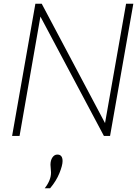

<svg xmlns="http://www.w3.org/2000/svg" viewBox="-20 -730 742 1031"><path d="M657 -710H696L571 0H538L197 -641L85 0H45L170 -710H204L544 -69ZM220 281Q236 261 245 239.5Q254 218 254 196Q254 185 252.5 175Q251 165 251 155Q251 131 261.5 115.5Q272 100 288 100Q316 100 316 135Q316 158 299 200Q282 242 249 281Z"/></svg>

Font: Livvic ExtraLight
Style: Italic
Weight: 275
Italic angle: -10°
Designer: Jacques Le Bailly, Baron von Fonthausen
Version: Version 1.001; ttfautohint (v1.8.2)